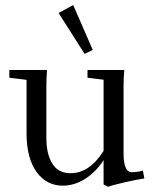

<svg xmlns="http://www.w3.org/2000/svg" viewBox="-20 -716 601 752"><path d="M311.5 -504.9 209.5 -665 266.6 -696.3 343.3 -520.5ZM226.1 11.2Q162.1 11.2 123 -42.7Q84 -96.7 84 -194.3V-403.3L16.6 -411.6V-441.9H164.1Q161.6 -407.7 161.6 -377V-176.3Q161.6 -111.8 185.1 -74.7Q208.5 -37.6 256.3 -37.6Q330.6 -37.6 385.7 -125V-403.8L322.8 -411.6V-441.9H466.8Q463.9 -409.2 463.9 -377V-116.7Q463.9 -41.5 496.1 -41.5Q517.6 -41.5 539.6 -47.9L545.4 -17.1Q522 -14.2 469.5 -2.2Q417 9.8 403.3 15.6L385.7 6.3V-88.9Q355.5 -42 313.2 -15.4Q271 11.2 226.1 11.2Z"/></svg>

Font: Elstob 10pt
Style: Regular
Weight: 400
Designer: Peter S. Baker
Version: Version 1.015